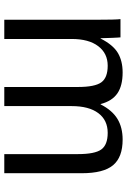

<svg xmlns="http://www.w3.org/2000/svg" viewBox="128 -706 578 873"><g transform="rotate(90 416.5 -269.0)"><path d="M375 0V-335Q375 -411.6 354 -440.9Q333 -470.2 278.3 -470.2Q222.2 -470.2 189.5 -427.2Q156.7 -384.3 156.7 -306.2V0H69.3V-415.5Q69.3 -507.8 66.4 -528.3H149.4Q149.9 -525.9 150.4 -515.1Q150.9 -504.4 151.6 -490.5Q152.3 -476.6 153.3 -438H154.8Q183.1 -494.1 219.7 -516.1Q256.3 -538.1 309.1 -538.1Q369.1 -538.1 404.1 -514.2Q439 -490.2 452.6 -438H454.1Q481.4 -491.2 520.3 -514.6Q559.1 -538.1 614.3 -538.1Q694.3 -538.1 730.7 -494.6Q767.1 -451.2 767.1 -352.1V0H680.2V-335Q680.2 -411.6 659.2 -440.9Q638.2 -470.2 583.5 -470.2Q525.9 -470.2 493.9 -427.5Q461.9 -384.8 461.9 -306.2V0Z"/></g></svg>

Font: Arial
Style: Regular
Weight: 400
Designer: Steve Matteson
Foundry: Ascender Corporation
Version: Version 2.00.3